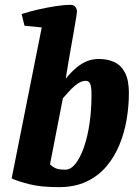

<svg xmlns="http://www.w3.org/2000/svg" viewBox="-20 -762 574 791"><path d="M222 9Q147 9 99 -3.5Q51 -16 28 -27L152 -649L81 -656L69 -704Q99 -714 136 -722.5Q173 -731 208.5 -736.5Q244 -742 270 -742Q284 -742 290.5 -733.5Q297 -725 297 -715Q297 -710 293.5 -688Q290 -666 284.5 -634.5Q279 -603 273 -569.5Q267 -536 262 -506.5Q257 -477 254 -458Q251 -439 251 -438Q273 -465 294.5 -483Q316 -501 338.5 -510Q361 -519 387 -519Q425 -519 452.5 -505.5Q480 -492 495.5 -461.5Q511 -431 511 -379Q511 -326 502 -271.5Q493 -217 472.5 -166.5Q452 -116 418.5 -76.5Q385 -37 336.5 -14Q288 9 222 9ZM249 -63Q272 -63 291.5 -88Q311 -113 326 -156Q341 -199 349 -254.5Q357 -310 357 -370Q357 -405 351.5 -417Q346 -429 333 -429Q322 -429 310.5 -423.5Q299 -418 287.5 -408Q276 -398 264 -385Q252 -372 239 -357L186 -85Q196 -75 209 -69Q222 -63 249 -63Z"/></svg>

Font: Manuale ExtraBold
Style: Italic
Weight: 800
Italic angle: -11°
Designer: Eduardo Tunni / Pablo Cosgaya
Foundry: Eduardo Tunni / Pablo Cosgaya
Version: Version 1.002